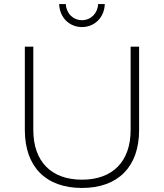

<svg xmlns="http://www.w3.org/2000/svg" viewBox="-20 -930 812 951"><path d="M306 -910H273C275 -843 324 -796 386 -796C448 -796 497 -843 499 -910H466C464 -864 430 -830 386 -830C342 -830 308 -864 306 -910ZM145 -286V-699H103V-286C103 -104 207 1 386 1C565 1 669 -104 669 -286V-699H627V-286C627 -130 538 -40 386 -40C234 -40 145 -130 145 -286Z"/></svg>

Font: Montserrat ExtraLight
Style: Regular
Weight: 250
Designer: Julieta Ulanovsky
Foundry: Julieta Ulanovsky
Version: Version 4.000